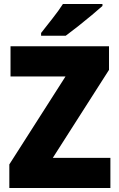

<svg xmlns="http://www.w3.org/2000/svg" viewBox="-20 -947 600 967"><path d="M536 0H27V-119L310 -562H33V-714H529V-595L246 -152H536ZM496 -917Q476 -899 442.5 -871Q409 -843 373 -814.5Q337 -786 311 -767H187V-781Q212 -813 244 -853.5Q276 -894 297 -927H496Z"/></svg>

Font: Noto Sans Malayalam SemiCondensed Black
Style: Regular
Weight: 900
Width: 4
Designer: Jelle Bosma - Monotype Design Team
Foundry: Monotype Imaging Inc.
Version: Version 2.104; ttfautohint (v1.8.4.7-5d5b)